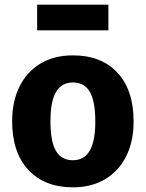

<svg xmlns="http://www.w3.org/2000/svg" viewBox="-20 -785 624 822"><path d="M552 -265Q552 -180 520.5 -116.5Q489 -53 430.5 -18Q372 17 292 17Q171 17 101.5 -57.5Q32 -132 32 -266Q32 -351 63.5 -414.5Q95 -478 153.5 -513Q212 -548 292 -548Q414 -548 483 -473.5Q552 -399 552 -265ZM196 -266Q196 -179 219.5 -139Q243 -99 292 -99Q340 -99 364 -139.5Q388 -180 388 -265Q388 -352 364.5 -392Q341 -432 292 -432Q244 -432 220 -391.5Q196 -351 196 -266ZM139 -655V-765H444V-655Z"/></svg>

Font: Fira Sans BGR
Style: Bold
Weight: 700
Designer: bBox Type GmbH & Carrois Corporate GbR & Edenspiekermann AG
Foundry: bBox Type GmbH & Carrois Corporate GbR & Edenspiekermann AG
Version: Version 4.301